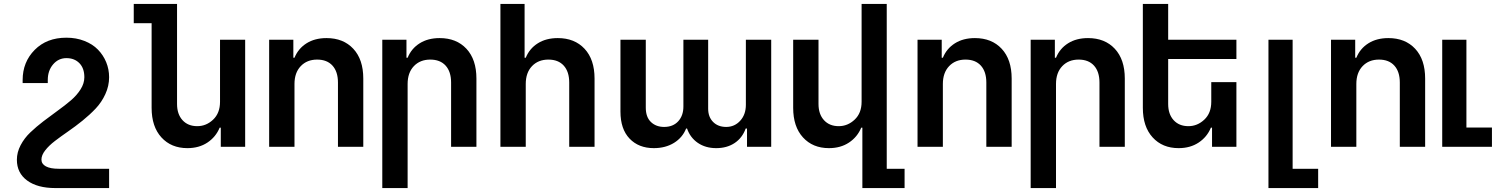

<svg xmlns="http://www.w3.org/2000/svg" viewBox="-20 -747 7612 977"><path d="M535.2 210H262.2Q170.4 210 118.2 171.6Q65.9 133.3 65.9 65.9Q65.9 27.8 85 -8.3Q104 -44.4 134.3 -73.2Q164.6 -102.1 200.9 -129.9Q237.3 -157.7 273.9 -184.1Q310.5 -210.4 340.8 -236.3Q371.1 -262.2 390.1 -292.5Q409.2 -322.8 409.2 -354Q409.2 -399.9 384 -425.5Q358.9 -451.2 317.9 -451.2Q277.3 -451.2 250.2 -419.4Q223.1 -387.7 223.1 -339.8V-324.2H95.2V-339.8Q95.2 -431.2 156.5 -493.2Q217.8 -555.2 317.9 -555.2Q367.7 -555.2 409.4 -538.8Q451.2 -522.5 478.3 -494.6Q505.4 -466.8 520.3 -430.7Q535.2 -394.5 535.2 -354Q535.2 -309.6 516.1 -268.1Q497.1 -226.6 466.8 -194.6Q436.5 -162.6 399.9 -133.1Q363.3 -103.5 326.4 -78.1Q289.6 -52.7 259.3 -29.5Q229 -6.3 210 18.1Q190.9 42.5 190.9 64.9Q190.9 87.4 213.6 99.6Q236.3 111.8 278.8 111.8H535.2Z M1099.6 -229V-544.9H1227.5V0H1103.5V-97.2H1097.7Q1078.1 -49.8 1035.4 -21.5Q992.7 6.8 933.6 6.8Q851.1 6.8 801.3 -47.9Q751.5 -102.5 751.5 -198.2V-628.9H660.6V-727.1H880.9V-217.8Q880.9 -166 908.7 -135.5Q936.5 -105 983.9 -105Q1029.3 -105 1064.5 -138.2Q1099.6 -171.4 1099.6 -229Z M1478.5 -319.8V0H1349.6V-544.9H1472.7V-453.1H1478.5Q1497.6 -500 1539.8 -526.6Q1582 -553.2 1641.6 -553.2Q1727.1 -553.2 1777.8 -498.8Q1828.6 -444.3 1828.6 -347.2V0H1699.7V-327.1Q1699.7 -382.3 1671.9 -413.1Q1644 -443.8 1593.8 -443.8Q1542 -443.8 1510.3 -410.4Q1478.5 -377 1478.5 -319.8Z M2054.2 -319.8V210H1925.3V-544.9H2048.3V-453.1H2054.2Q2073.2 -500 2115.5 -526.6Q2157.7 -553.2 2217.3 -553.2Q2302.7 -553.2 2353.5 -498.8Q2404.3 -444.3 2404.3 -347.2V0H2275.4V-327.1Q2275.4 -382.3 2247.6 -413.1Q2219.7 -443.8 2169.4 -443.8Q2117.7 -443.8 2085.9 -410.4Q2054.2 -377 2054.2 -319.8Z M2655.3 -319.8V0H2526.4V-727.1H2649.4V-453.1H2655.3Q2674.3 -500 2716.6 -526.6Q2758.8 -553.2 2818.4 -553.2Q2903.8 -553.2 2954.6 -498.8Q3005.4 -444.3 3005.4 -347.2V0H2876.5V-327.1Q2876.5 -382.3 2848.6 -413.1Q2820.8 -443.8 2770.5 -443.8Q2718.8 -443.8 2687 -410.4Q2655.3 -377 2655.3 -319.8Z M3775.4 -544.9H3904.3V0H3781.2V-92.8H3774.4Q3757.3 -45.4 3718.3 -19.3Q3679.2 6.8 3624.5 6.8Q3570.3 6.8 3531.2 -19.8Q3492.2 -46.4 3476.1 -92.8H3471.2Q3453.1 -46.9 3409.7 -20Q3366.2 6.8 3307.1 6.8Q3230 6.8 3183.6 -41.7Q3137.2 -90.3 3137.2 -179.2V-544.9H3266.1V-199.2Q3266.1 -151.4 3292.2 -126.2Q3318.4 -101.1 3359.4 -101.1Q3404.8 -101.1 3431.2 -129.9Q3457.5 -158.7 3457.5 -205.1V-544.9H3583.5V-193.8Q3583.5 -151.9 3608.6 -126.5Q3633.8 -101.1 3675.3 -101.1Q3717.8 -101.1 3746.6 -132.6Q3775.4 -164.1 3775.4 -213.9Z M4364.3 -229V-727.1H4492.2V111.8H4583V210H4368.2V-97.2H4362.3Q4342.8 -49.8 4300 -21.5Q4257.3 6.8 4198.2 6.8Q4115.7 6.8 4065.9 -47.9Q4016.1 -102.5 4016.1 -198.2V-544.9H4145V-217.8Q4145 -166 4172.9 -135.5Q4200.7 -105 4248 -105Q4293.5 -105 4328.9 -138.2Q4364.3 -171.4 4364.3 -229Z M4777.8 -319.8V0H4648.9V-544.9H4772V-453.1H4777.8Q4796.9 -500 4839.1 -526.6Q4881.3 -553.2 4940.9 -553.2Q5026.4 -553.2 5077.1 -498.8Q5127.9 -444.3 5127.9 -347.2V0H4999V-327.1Q4999 -382.3 4971.2 -413.1Q4943.4 -443.8 4893.1 -443.8Q4841.3 -443.8 4809.6 -410.4Q4777.8 -377 4777.8 -319.8Z M5353.5 -319.8V210H5224.6V-544.9H5347.7V-453.1H5353.5Q5372.6 -500 5414.8 -526.6Q5457 -553.2 5516.6 -553.2Q5602.1 -553.2 5652.8 -498.8Q5703.6 -444.3 5703.6 -347.2V0H5574.7V-327.1Q5574.7 -382.3 5546.9 -413.1Q5519 -443.8 5468.8 -443.8Q5417 -443.8 5385.3 -410.4Q5353.5 -377 5353.5 -319.8Z M6143.6 -229V-329.1H6271.5V0H6147.5V-97.2H6141.6Q6122.1 -49.8 6079.3 -21.5Q6036.6 6.8 5977.5 6.8Q5895 6.8 5845.2 -47.9Q5795.4 -102.5 5795.4 -198.2V-727.1H5924.3V-544.9H6271.5V-446.8H5924.3V-217.8Q5924.3 -166 5952.1 -135.5Q5980 -105 6027.3 -105Q6072.8 -105 6108.2 -138.2Q6143.6 -171.4 6143.6 -229Z M6687.5 210H6434.6V-544.9H6557.6V111.8H6687.5Z M6881.8 -319.8V0H6752.9V-544.9H6876V-453.1H6881.8Q6900.9 -500 6943.1 -526.6Q6985.4 -553.2 7044.9 -553.2Q7130.4 -553.2 7181.2 -498.8Q7231.9 -444.3 7231.9 -347.2V0H7103V-327.1Q7103 -382.3 7075.2 -413.1Q7047.4 -443.8 6997.1 -443.8Q6945.3 -443.8 6913.6 -410.4Q6881.8 -377 6881.8 -319.8Z M7571.8 0H7318.8V-544.9H7441.9V-98.1H7571.8Z"/></svg>

Font: Telcell.Market SemBd
Style: Regular
Weight: 600
Designer: Rasmus Andersson, Sedrak Mkrtchyan
Version: Version 3.019;git-0a5106e0b